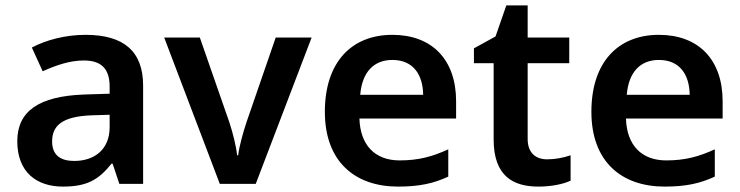

<svg xmlns="http://www.w3.org/2000/svg" viewBox="-20 -681 2742 711"><path d="M297 -552C222 -552 151 -533 98 -505L138 -417C187 -439 237 -457 291 -457C351 -457 386 -430 386 -361V-334L292 -331C125 -325 44 -270 44 -158C44 -43 116 10 213 10C303 10 346 -16 393 -75H397L422 0H510V-364C510 -492 437 -552 297 -552ZM320 -254 386 -256V-210C386 -127 329 -85 255 -85C206 -85 173 -105 173 -157C173 -215 209 -250 320 -254Z M794 0H927L1134 -542H1001L893 -229C880 -190 866 -140 862 -106H858C855 -138 842 -190 829 -229L720 -542H588Z M1433 -552C1283 -552 1183 -452 1183 -267C1183 -82 1295 10 1454 10C1534 10 1586 -2 1640 -27V-128C1581 -101 1530 -87 1460 -87C1368 -87 1314 -144 1311 -242H1669V-306C1669 -461 1579 -552 1433 -552ZM1433 -459C1510 -459 1546 -405 1547 -330H1314C1321 -415 1365 -459 1433 -459Z M2006 -91C1964 -91 1934 -115 1934 -166V-447H2088V-542H1934V-661H1855L1815 -546L1735 -502V-447H1808V-165C1808 -28 1881 10 1974 10C2021 10 2066 1 2093 -12V-106C2067 -97 2037 -91 2006 -91Z M2420 -552C2270 -552 2170 -452 2170 -267C2170 -82 2282 10 2441 10C2521 10 2573 -2 2627 -27V-128C2568 -101 2517 -87 2447 -87C2355 -87 2301 -144 2298 -242H2656V-306C2656 -461 2566 -552 2420 -552ZM2420 -459C2497 -459 2533 -405 2534 -330H2301C2308 -415 2352 -459 2420 -459Z"/></svg>

Font: Noto Sans Tai Tham SemiBold
Style: Regular
Weight: 600
Designer: Monotype Design Team 2013. Revised by David WIlliams 2020
Foundry: Monotype Imaging Inc.
Version: Version 2.002